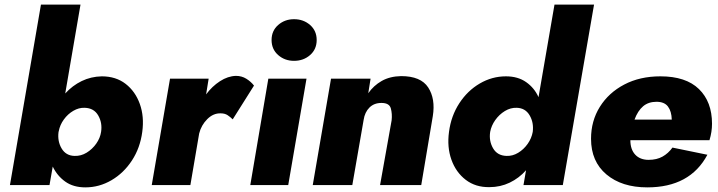

<svg xmlns="http://www.w3.org/2000/svg" viewBox="-20 -800 3105 830"><path d="M595 -230Q586 -161 550.5 -106.5Q515 -52 462 -21Q409 10 349 10Q297 10 262 -15Q227 -40 208 -80L194 0H23L157 -780H328L262 -396Q293 -430 333 -449.5Q373 -469 420 -470Q481 -470 523 -437.5Q565 -405 584.5 -350.5Q604 -296 595 -230ZM417 -230Q423 -269 404.5 -301Q386 -333 346 -334Q321 -335 297 -321Q273 -307 256 -283.5Q239 -260 234 -233L233 -229Q228 -189 246.5 -158Q265 -127 302 -126Q330 -125 354.5 -140Q379 -155 396 -179Q413 -203 417 -230Z M986 -284Q976 -294 964 -302Q952 -310 934 -310Q902 -311 876 -285Q850 -259 841 -223L803 0H636L715 -460H882L871 -392Q897 -427 931 -449Q965 -471 1000 -472Q1025 -472 1045 -459.5Q1065 -447 1078 -430Z M1154 -627Q1154 -667 1182.5 -692Q1211 -717 1251 -717Q1292 -717 1320.5 -692Q1349 -667 1349 -627Q1349 -587 1320.5 -562Q1292 -537 1251 -537Q1211 -537 1182.5 -562Q1154 -587 1154 -627ZM1140 -460H1305L1226 0H1062Z M1673 -280Q1676 -308 1669.5 -331.5Q1663 -355 1629 -355Q1597 -355 1577 -335Q1557 -315 1552 -282L1503 0H1332L1411 -460H1582L1572 -397Q1595 -430 1630 -450Q1665 -470 1714 -471Q1799 -471 1831 -422Q1863 -373 1851 -298L1801 0H1623Z M1921 -230Q1930 -299 1965.5 -353.5Q2001 -408 2054 -439Q2107 -470 2167 -470Q2219 -470 2254.5 -445Q2290 -420 2308 -380L2377 -780H2548L2413 0H2243L2254 -64Q2224 -30 2183.5 -10.5Q2143 9 2096 9Q2036 10 1993.5 -22.5Q1951 -55 1931.5 -109.5Q1912 -164 1921 -230ZM2099 -230Q2093 -191 2111.5 -159Q2130 -127 2170 -126Q2196 -125 2220 -139.5Q2244 -154 2261 -178Q2278 -202 2283 -230Q2288 -270 2269.5 -301.5Q2251 -333 2214 -334Q2187 -335 2162.5 -320Q2138 -305 2121 -281Q2104 -257 2099 -230Z M2778 10Q2668 10 2601.5 -46Q2535 -102 2535 -200Q2535 -277 2573 -338Q2611 -399 2678.5 -434.5Q2746 -470 2835 -470Q2945 -470 3001.5 -415Q3058 -360 3058 -265Q3058 -230 3047 -194H2705Q2705 -154 2726 -131.5Q2747 -109 2784 -109Q2819 -109 2844 -123Q2869 -137 2887 -162L3038 -131Q2963 10 2778 10ZM2818 -360Q2783 -360 2760 -340.5Q2737 -321 2723 -283H2884Q2883 -319 2867.5 -339.5Q2852 -360 2818 -360Z"/></svg>

Font: Jost* Heavy
Style: Italic
Weight: 800
Italic angle: -10°
Version: Version 3.7